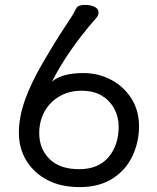

<svg xmlns="http://www.w3.org/2000/svg" viewBox="-20 -740 640 783"><path d="M303 -50Q381 -50 422.5 -99Q464 -148 464 -224Q464 -263 446 -296.5Q428 -330 395 -350Q362 -370 312 -370Q261 -370 221.5 -346.5Q182 -323 161 -284Q140 -245 140 -197Q140 -133 182 -91.5Q224 -50 303 -50ZM57 -199Q57 -262 82 -332.5Q107 -403 156.5 -487.5Q206 -572 243.5 -628.5Q281 -685 284 -692.5Q287 -700 291 -706Q298 -720 326 -720Q350 -720 366 -712Q382 -704 382 -689Q382 -676 370 -664Q255 -532 192 -407Q232 -442 320 -442Q382 -442 433.5 -414.5Q485 -387 516 -338Q547 -289 547 -225Q547 -161 520 -103.5Q493 -46 438.5 -11.5Q384 23 306 23Q228 23 173 -6Q118 -35 87.5 -85Q57 -135 57 -199Z"/></svg>

Font: ToneOZ-Pinyin-WenKai-Medium
Style: Medium
Weight: 700
Designer: Fontworks Inc.
Foundry: ToneOZ
Version: Version 0.240331